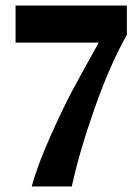

<svg xmlns="http://www.w3.org/2000/svg" viewBox="-20 -670 491 690"><path d="M94 0Q115 -77 161.5 -181Q208 -285 241 -346.5Q274 -408 335 -517H36V-650H436V-545Q376 -439 321 -283.5Q266 -128 238 0Z"/></svg>

Font: Arsenal
Style: Bold
Weight: 700
Designer: Andrij Shevchenko
Foundry: Stairsfor
Version: Version 2.001;PS 002.001;hotconv 1.0.88;makeotf.lib2.5.64775